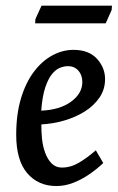

<svg xmlns="http://www.w3.org/2000/svg" viewBox="-20 -635 410 667"><path d="M176.1 11.3Q112.6 11.3 74.4 -33.6Q36.3 -78.5 36.3 -166.9Q36.3 -237.6 52.7 -292.6Q69.2 -347.6 97.4 -385.3Q125.7 -423 161.5 -442.4Q197.4 -461.8 235.2 -461.8Q288.4 -461.8 316.7 -430.9Q345 -400 345 -360.3Q345 -324.3 325.6 -296.1Q306.3 -267.8 274.2 -247.6Q242.1 -227.5 202.8 -216.2Q163.6 -204.9 123.7 -202.8Q123.3 -179.2 125.9 -153.1Q128.6 -127 137 -104.2Q145.3 -81.4 159.4 -67.2Q173.5 -52.9 195.1 -52.9Q226.1 -52.9 255.1 -70.3Q284.1 -87.7 312.9 -112.9L338.7 -68.6Q318.6 -49.4 292.2 -30.9Q265.7 -12.4 235.9 -0.5Q206.1 11.3 176.1 11.3ZM123.2 -250.6Q188.5 -253.4 227.2 -282Q266 -310.6 266 -350Q266 -374.3 252.1 -389.8Q238.2 -405.2 216.3 -405.2Q203.4 -405.2 189.1 -399.8Q174.8 -394.5 161.4 -378.6Q148 -362.6 137.5 -332.1Q127.1 -301.6 123.2 -250.6ZM102.1 -554 103.1 -569 124.3 -615.3H368.9L367.9 -600.3L347.2 -554Z"/></svg>

Font: Ancizar Sans Thin
Style: Italic
Weight: 100
Italic angle: -4°
Designer: Cesar Puertas, Viviana Monsalve, Julian Moncada, Julian Prieto, Jose Castro, Mariel Hernandez, Felipe Aragon, Sara Alarc
Version: Version 8.100